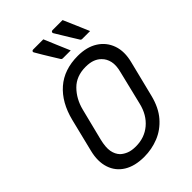

<svg xmlns="http://www.w3.org/2000/svg" viewBox="-274 -1062 1199 1199"><g transform="rotate(-45 325.0 -462.5)"><path d="M343 -945Q362 -899 379 -859.5Q396 -820 415 -775H346Q336 -775 332 -783Q310 -819 296.5 -840.5Q283 -862 271.5 -881.5Q260 -901 243 -930Q240 -935 243 -940Q246 -945 253 -945ZM513 -945Q533 -899 550 -859.5Q567 -820 586 -775H517Q507 -775 503 -783Q481 -819 467.5 -840.5Q454 -862 442.5 -881.5Q431 -901 413 -930Q411 -935 414 -940Q417 -945 424 -945ZM422 -720Q501 -720 554.5 -686Q608 -652 629 -592.5Q650 -533 630 -455L571 -218Q550 -134 504.5 -81.5Q459 -29 398 -4.5Q337 20 270 20Q188 20 134.5 -13Q81 -46 61.5 -105.5Q42 -165 61 -242L115 -461Q146 -585 223.5 -652.5Q301 -720 422 -720ZM154 -250Q140 -192 146.5 -157Q153 -122 175 -99Q192 -83 217 -73Q242 -63 279 -63Q356 -63 410.5 -109Q465 -155 484 -234L538 -456Q552 -508 544 -543Q536 -578 513 -600Q497 -617 471.5 -627Q446 -637 408 -637Q326 -637 276 -586.5Q226 -536 207 -461Z"/></g></svg>

Font: Recursive Sn Lnr St
Style: Italic
Weight: 400
Italic angle: -15°
Version: Version 1.079;hotconv 1.0.112;makeotfexe 2.5.65598; ttfautoh